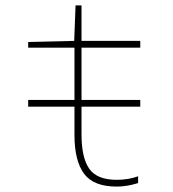

<svg xmlns="http://www.w3.org/2000/svg" viewBox="-20 -679 640 709"><path d="M281 -503V-310H498V-285H281V-183Q281 -97 309.5 -56Q338 -15 411 -15Q454 -15 490 -28V-3Q449 10 411 10Q325 10 290 -38Q255 -86 255 -180V-285H84V-310H255V-503H84V-524L254 -528L259 -659H281V-528H498V-503Z"/></svg>

Font: Noto Sans Mono UI Thin
Style: Regular
Weight: 250
Monospace: yes
Designer: Monotype Design team
Foundry: Monotype Imaging Inc.
Version: Version 1.000